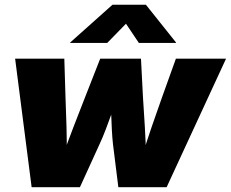

<svg xmlns="http://www.w3.org/2000/svg" viewBox="-20 -780 962 800"><path d="M111.8 0 43 -535.6H248L252.9 -375Q254.9 -316.4 257.1 -251.7Q259.3 -187 257.3 -115.7H236.8Q261.2 -187 286.6 -252Q312 -316.9 334.5 -375L397.5 -535.6H567.4L575.7 -375Q579.1 -316.4 583.5 -251.7Q587.9 -187 587.9 -115.7H568.4Q589.8 -187 612.1 -251.7Q634.3 -316.4 655.3 -375L712.9 -535.6H921.9L674.3 0H473.1L450.7 -179.7Q447.8 -205.6 446 -239.7Q444.3 -273.9 443.1 -309.3Q441.9 -344.7 439.5 -372.6H470.7Q459 -344.7 446 -309.3Q433.1 -273.9 420.2 -239.7Q407.2 -205.6 395 -179.7L313 0ZM426.8 -601.1H272.5V-603L448.7 -760.3H587.9L713.4 -603L712.9 -601.1H558.6L504.9 -681.2Z"/></svg>

Font: Inter 20pt Black
Style: Italic
Weight: 900
Italic angle: -9.3988°
Version: Version 4.001;git-66647c0bb